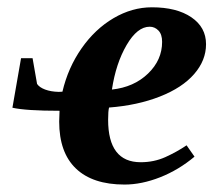

<svg xmlns="http://www.w3.org/2000/svg" viewBox="-20 -491 596 521"><path d="M539.1 -371.1Q539.1 -327.1 506.8 -290Q474.6 -252.9 413.8 -229Q353 -205.1 275.9 -199.2Q273.4 -189.5 273.4 -166Q273.4 -50.8 361.8 -50.8Q397.9 -50.8 428.7 -64.7Q459.5 -78.6 486.3 -96.7L507.8 -65.9Q464.8 -29.8 414.6 -10Q364.3 9.8 317.9 9.8Q231.4 9.8 186 -33.7Q140.6 -77.1 140.6 -161.1L141.6 -190.4Q49.8 -190.4 13.7 -198.7L37.1 -333H68.4L80.6 -263.2Q86.9 -253.9 102.5 -248Q118.2 -242.2 139.2 -241.7L149.4 -242.2Q164.6 -307.1 201.2 -359.6Q237.8 -412.1 288.1 -441.7Q338.4 -471.2 392.1 -471.2Q459.5 -471.2 499.3 -444.1Q539.1 -417 539.1 -371.1ZM283.7 -248Q343.3 -254.4 381.6 -291.3Q419.9 -328.1 419.9 -377.4Q419.9 -397.9 409.9 -408.2Q399.9 -418.5 386.2 -418.5Q352.5 -418.5 323.5 -368.7Q294.4 -318.8 283.7 -248Z"/></svg>

Font: Tinos
Style: Bold Italic
Weight: 700
Italic angle: -16.333°
Designer: Steve Matteson
Foundry: Monotype Imaging Inc.
Version: Version 1.23